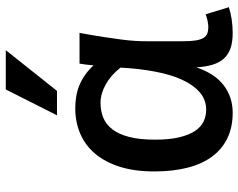

<svg xmlns="http://www.w3.org/2000/svg" viewBox="-100 -706 821 661"><g transform="rotate(-90 310.5 -375.5)"><path d="M616.2 2Q598.6 7.8 575 11.5Q551.3 15.1 527.8 15.1Q496.1 15.1 474.6 7.6Q453.1 0 439.2 -15.4Q425.3 -30.8 418.2 -54.4Q411.1 -78.1 409.2 -109.9Q387.2 -45.9 346.7 -15.4Q306.2 15.1 252.9 15.1Q203.6 15.1 165.8 -2.9Q127.9 -21 102.3 -55.4Q76.7 -89.8 63.7 -140.1Q50.8 -190.4 50.8 -254.9Q50.8 -323.2 67.1 -374.3Q83.5 -425.3 112.5 -459.2Q141.6 -493.2 181.4 -510Q221.2 -526.9 268.1 -526.9Q287.6 -526.9 306.9 -523.9Q326.2 -521 345 -513.7Q363.8 -506.3 381.6 -494.1Q399.4 -481.9 416 -463.9Q417 -477.5 418.7 -490Q420.4 -502.4 421.9 -512.2H527.8Q519 -464.8 513.7 -429.9Q508.3 -395 504.9 -368.4Q501.5 -341.8 500.2 -320.8Q499 -299.8 499 -280.8V-157.2Q499 -129.9 501.7 -112.8Q504.4 -95.7 510.3 -85.9Q516.1 -76.2 525.4 -72.5Q534.7 -68.8 547.9 -68.8Q557.6 -68.8 569.8 -71.5Q582 -74.2 591.8 -78.1ZM263.2 -76.2Q297.4 -76.2 323 -98.1Q348.6 -120.1 366.5 -159.2Q384.3 -198.2 394.5 -252.4Q404.8 -306.6 408.2 -371.1Q382.3 -404.3 350.1 -422.1Q317.9 -439.9 287.1 -439.9Q258.8 -439.9 235.6 -430.4Q212.4 -420.9 195.6 -398.9Q178.7 -377 169.4 -340.8Q160.2 -304.7 160.2 -252Q160.2 -203.6 168 -170.2Q175.8 -136.7 189.5 -115.7Q203.1 -94.7 222.2 -85.4Q241.2 -76.2 263.2 -76.2ZM328.1 -589.8H244.1L333 -766.1H468.3Z"/></g></svg>

Font: Lorenzo Sans Medium
Style: Regular
Weight: 500
Foundry: Intel Corporation
Version: Version 1.00; ttfautohint (v1.5)